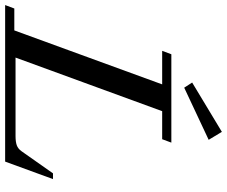

<svg xmlns="http://www.w3.org/2000/svg" viewBox="-98 -816 905 766"><g transform="rotate(90 355.0 -432.5)"><path d="M321.3 -714.4 300.8 -746.1 497.6 -864.7 529.3 -812ZM-8.3 0 5.4 -36.6H92.8L308.1 -626.5H174.3L188 -663.1H540.5L526.9 -626.5H415L201.2 -41.5H514.6Q537.1 -41.5 551 -46.4Q564.9 -51.3 575.2 -65.9L663.1 -190.9H686L616.2 0Z"/></g></svg>

Font: Elstob 8pt Medium
Style: Italic
Weight: 500
Italic angle: -20°
Designer: Peter S. Baker
Version: Version 1.015